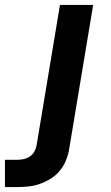

<svg xmlns="http://www.w3.org/2000/svg" viewBox="-129 -540 449 775"><path d="M-109 215V105H-59Q-46 105 -32.5 102Q-19 99 -7.5 91Q4 83 10.5 70.5Q17 58 19 45L113 -520H247L150 63Q146 86 137 108Q128 130 112.5 149Q97 168 76 181Q55 194 32.5 202Q10 210 -13 212.5Q-36 215 -59 215Z"/></svg>

Font: Iosevka Aile Extrabold Oblique
Style: Regular
Weight: 800
Italic angle: -9°
Designer: Belleve Invis
Foundry: Belleve Invis
Version: Version 31.1.0; ttfautohint (v1.8.4)